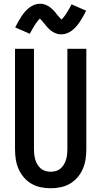

<svg xmlns="http://www.w3.org/2000/svg" viewBox="-20 -995 540 1023"><path d="M250 8Q223 8 196.5 2.5Q170 -3 147 -16.5Q124 -30 106.5 -50.5Q89 -71 78.5 -95.5Q68 -120 64 -146.5Q60 -173 60 -200V-735H161V-200Q161 -186 162.5 -172Q164 -158 168 -144.5Q172 -131 179.5 -118.5Q187 -106 197.5 -97Q208 -88 222 -84Q236 -80 250 -80Q264 -80 278 -84Q292 -88 302.5 -97Q313 -106 320.5 -118.5Q328 -131 332 -144.5Q336 -158 337.5 -172Q339 -186 339 -200V-735H440V-200Q440 -173 436 -146.5Q432 -120 421.5 -95.5Q411 -71 393.5 -50.5Q376 -30 353 -16.5Q330 -3 303.5 2.5Q277 8 250 8ZM307 -812Q302 -812 296.5 -812.5Q291 -813 286 -814.5Q281 -816 276 -818Q271 -820 266 -822.5Q261 -825 257.5 -827.5Q254 -830 249.5 -833.5Q245 -837 241 -841Q237 -845 233 -849Q229 -853 226 -857Q223 -861 220 -864.5Q217 -868 213 -873Q209 -878 205 -882.5Q201 -887 198.5 -890Q196 -893 192 -896Q190 -894 186.5 -890Q183 -886 181 -883.5Q179 -881 177 -878Q175 -875 172.5 -872Q170 -869 167.5 -865Q165 -861 162.5 -856.5Q160 -852 157 -847.5Q154 -843 151 -837.5Q148 -832 145 -826.5Q142 -821 139 -815L61 -849Q70 -867 78.5 -882Q87 -897 95.5 -909.5Q104 -922 113 -932.5Q122 -943 134.5 -953Q147 -963 162 -969Q177 -975 193 -975Q198 -975 203.5 -974.5Q209 -974 214 -972.5Q219 -971 224 -969Q229 -967 234 -964.5Q239 -962 242.5 -959.5Q246 -957 250.5 -953Q255 -949 259 -945.5Q263 -942 267 -938Q271 -934 274 -930Q277 -926 280 -922Q283 -918 287 -913.5Q291 -909 295 -904.5Q299 -900 301.5 -897Q304 -894 308 -891Q310 -893 313.5 -897Q317 -901 319 -903.5Q321 -906 323 -908.5Q325 -911 327.5 -914.5Q330 -918 332.5 -922Q335 -926 337.5 -930Q340 -934 343 -939Q346 -944 349 -949Q352 -954 355 -960Q358 -966 361 -972L439 -938Q430 -920 421.5 -905Q413 -890 404.5 -877.5Q396 -865 387 -854.5Q378 -844 365.5 -834Q353 -824 338 -818Q323 -812 307 -812Z"/></svg>

Font: Zed Sans Semibold
Style: Regular
Weight: 600
Designer: Belleve Invis
Foundry: Belleve Invis
Version: Version 1.0.0; ttfautohint (v1.8.4)